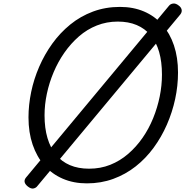

<svg xmlns="http://www.w3.org/2000/svg" viewBox="-20 -1043 1073 1112"><path d="M483 19Q406 19 343.5 -8Q281 -35 237 -85Q193 -135 169 -205.5Q145 -276 145 -363Q145 -435 160.5 -510Q176 -585 207 -656.5Q238 -728 283 -790.5Q328 -853 387 -901Q446 -949 518.5 -976Q591 -1003 675 -1003Q752 -1003 814 -976.5Q876 -950 920 -900Q964 -850 987.5 -780Q1011 -710 1011 -623Q1011 -546 994.5 -469.5Q978 -393 946.5 -321Q915 -249 869.5 -187Q824 -125 765.5 -79Q707 -33 636 -7Q565 19 483 19ZM496 -66Q562 -66 618.5 -88.5Q675 -111 722 -151.5Q769 -192 805.5 -244.5Q842 -297 867 -358.5Q892 -420 905 -484Q918 -548 918 -611Q918 -685 901.5 -742.5Q885 -800 852 -839Q819 -878 771.5 -898Q724 -918 662 -918Q598 -918 541 -895.5Q484 -873 437 -832Q390 -791 353 -738Q316 -685 290.5 -624.5Q265 -564 251.5 -500.5Q238 -437 238 -375Q238 -301 255 -243.5Q272 -186 304.5 -146.5Q337 -107 385 -86.5Q433 -66 496 -66ZM196 35Q189 45 174.5 48.5Q160 52 141 37Q110 12 130 -14L959 -1010Q968 -1021 983.5 -1022.5Q999 -1024 1015 -1011Q1029 -1001 1032 -987Q1035 -973 1024 -959Z"/></svg>

Font: Playwrite AU SA
Style: Regular
Weight: 400
Designer: Veronika Burian, José Scaglione
Foundry: TypeTogether
Version: Version 1.002